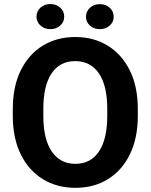

<svg xmlns="http://www.w3.org/2000/svg" viewBox="-20 -900 729 930"><path d="M647.5 -372.1V-338.4Q647.5 -230.5 609.1 -152.3Q570.8 -74.2 502.9 -32.2Q435.1 9.8 345.2 9.8Q256.3 9.8 187.7 -32.2Q119.1 -74.2 80.6 -152.3Q42 -230.5 42 -338.4V-372.1Q42 -480.5 80.3 -558.6Q118.7 -636.7 187 -678.7Q255.4 -720.7 344.2 -720.7Q434.1 -720.7 502.2 -678.7Q570.3 -636.7 608.9 -558.6Q647.5 -480.5 647.5 -372.1ZM499.5 -338.4V-373Q499.5 -485.4 459 -544.7Q418.5 -604 344.2 -604Q270 -604 230 -544.7Q189.9 -485.4 189.9 -373V-338.4Q189.9 -226.6 230.5 -166.5Q271 -106.4 345.2 -106.4Q419.4 -106.4 459.5 -166.5Q499.5 -226.6 499.5 -338.4ZM156.7 -819.3Q156.7 -845.2 176 -862.8Q195.3 -880.4 223.6 -880.4Q252.9 -880.4 272 -862.8Q291 -845.2 291 -819.3Q291 -793.9 272 -776.4Q252.9 -758.8 223.6 -758.8Q195.3 -758.8 176 -776.4Q156.7 -793.9 156.7 -819.3ZM396.5 -818.8Q396.5 -844.7 415.5 -862.3Q434.6 -879.9 463.4 -879.9Q492.2 -879.9 511.5 -862.3Q530.8 -844.7 530.8 -818.8Q530.8 -793.5 511.5 -776.1Q492.2 -758.8 463.4 -758.8Q434.6 -758.8 415.5 -776.1Q396.5 -793.5 396.5 -818.8Z"/></svg>

Font: Vazirmatn UI
Style: Bold
Weight: 700
Designer: Saber Rastikerdar
Foundry: Saber Rastikerdar
Version: Version 33.003